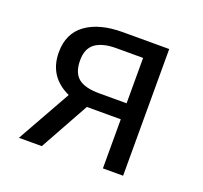

<svg xmlns="http://www.w3.org/2000/svg" viewBox="-99 -655 814 769"><g transform="rotate(20 307.5 -270.0)"><path d="M53.8 0 182.6 -229.2Q86.7 -273.3 86.7 -376.9Q86.7 -457.4 143.8 -498.7Q201 -540 300 -540H497.9V0H411.8V-209.2H267.2L151.3 0ZM295.4 -277.4H411.8V-470.8H297.9Q239.5 -470.8 208.7 -448.5Q177.9 -426.2 177.9 -375.9Q177.9 -323.6 205.6 -300.5Q233.3 -277.4 295.4 -277.4Z"/></g></svg>

Font: FiraCode Nerd Font
Style: Regular
Weight: 400
Designer: Carrois Corporate, Edenspiekermann AG, Nikita Prokopov
Foundry: Carrois Corporate, Edenspiekermann AG, Nikita Prokopov
Version: Version 6.002;Nerd Fonts 2.2.2